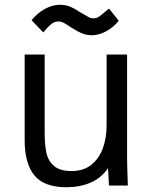

<svg xmlns="http://www.w3.org/2000/svg" viewBox="-20 -779 640 806"><path d="M83.5 -190V-550H167.5V-224Q167.5 -171.5 174.8 -137.5Q182 -103.5 206.8 -82.2Q231.5 -61 280.5 -61Q331.5 -61 364.5 -88.2Q397.5 -115.5 412.5 -158.8Q427.5 -202 427.5 -252V-550H513.5V-119Q513.5 -86 515.5 -38Q515.5 -27 516.5 0H437.5L433.5 -73Q405 -31.5 360 -12.2Q315 7 258.5 7Q165 7 124.2 -43Q83.5 -93 83.5 -190ZM281.5 -662Q259 -677 247.8 -683Q236.5 -689 225.5 -689Q209.5 -689 196 -678.5Q182.5 -668 161.5 -643L112.5 -694Q137 -724.5 168.8 -741.8Q200.5 -759 231.5 -759Q255 -759 274.8 -750.8Q294.5 -742.5 315.5 -728L339.5 -714.5Q350.5 -707.5 357 -704.8Q363.5 -702 372.5 -702Q383.5 -702 392.2 -707Q401 -712 416 -725Q426.5 -734.5 437.5 -743L478.5 -692Q455.5 -663.5 425 -647.2Q394.5 -631 365.5 -631Q345.5 -631 326.5 -638.2Q307.5 -645.5 281.5 -662Z"/></svg>

Font: JuliaMono
Style: Regular
Weight: 400
Monospace: yes
Designer: cormullion
Foundry: corm
Version: Version 0.055; ttfautohint (v1.8.4)